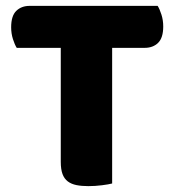

<svg xmlns="http://www.w3.org/2000/svg" viewBox="-20 -629 596 654"><path d="M37 -466Q30 -477 24 -496Q18 -515 18 -536Q18 -575 35.5 -592Q53 -609 81 -609H517Q524 -598 530 -579Q536 -560 536 -539Q536 -500 518.5 -483Q501 -466 473 -466H362V-4Q351 -1 327.5 2Q304 5 281 5Q258 5 240.5 1.5Q223 -2 211 -11Q199 -20 193 -36Q187 -52 187 -78V-466Z"/></svg>

Font: Baloo Thambi
Style: Regular
Weight: 400
Designer: Aadarsh Rajan and Ek Type
Foundry: Ek Type
Version: Version 1.443;PS 1.000;hotconv 16.6.51;makeotf.lib2.5.65220;